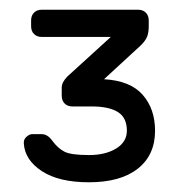

<svg xmlns="http://www.w3.org/2000/svg" viewBox="-20 -720 376 395"><path d="M270 -627 194 -557Q248 -554 273.5 -525Q299 -496 299 -451Q299 -401 263.5 -373Q228 -345 163 -345Q101 -345 66 -368Q31 -391 29 -425V-427Q29 -434 35 -439Q41 -444 46 -444H66Q78 -444 88 -430Q99 -415 112.5 -408Q126 -401 163 -401Q197 -401 219 -414.5Q241 -428 241 -451Q241 -478 222.5 -489.5Q204 -501 169 -501H129Q119 -501 113 -507Q107 -513 107 -523V-540Q107 -551 119 -563L208 -644H66Q56 -644 50 -650Q44 -656 44 -666V-678Q44 -688 50 -694Q56 -700 66 -700H264Q274 -700 280 -694Q286 -688 286 -678V-666Q286 -654 283 -645.5Q280 -637 270 -627Z"/></svg>

Font: Rubik
Style: Regular
Weight: 300
Designer: Hubert & Fischer
Foundry: Hubert & Fischer
Version: Version 1.100